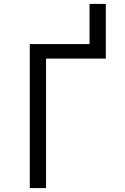

<svg xmlns="http://www.w3.org/2000/svg" viewBox="-20 -960 640 980"><path d="M132 0V-735H437V-940H520V-661H215V0Z"/></svg>

Font: Iosevka Custom Extended
Style: Regular
Weight: 400
Width: 7
Monospace: yes
Designer: Belleve Invis
Foundry: Belleve Invis
Version: Version 11.2.4; ttfautohint (v1.8.4)